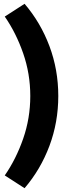

<svg xmlns="http://www.w3.org/2000/svg" viewBox="-20 -803 396 1008"><path d="M109 185 5 118Q64 33 101.5 -74.5Q139 -182 139 -299Q139 -416 101.5 -523.5Q64 -631 5 -716L109 -783Q193 -685 239.5 -561Q286 -437 286 -299Q286 -161 239.5 -37Q193 87 109 185Z"/></svg>

Font: Ubuntu Sans ExtraBold
Style: Regular
Weight: 800
Designer: Dalton Maag Ltd
Foundry: Dalton Maag Ltd
Version: Version 1.006; ttfautohint (v1.8.4.7-5d5b)